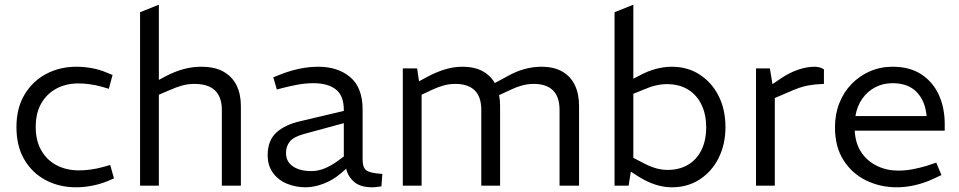

<svg xmlns="http://www.w3.org/2000/svg" viewBox="-20 -790 4082 817"><path d="M304 7Q232 7 174.5 -23.5Q117 -54 83.5 -111Q50 -168 50 -249Q50 -331 85 -388.5Q120 -446 177.5 -476Q235 -506 305 -506Q338 -506 371 -500Q404 -494 434 -481L459 -471L443 -412L413 -421Q388 -428 362.5 -431.5Q337 -435 314 -435Q261 -435 220 -413Q179 -391 155.5 -350Q132 -309 132 -249Q132 -191 156 -149.5Q180 -108 221.5 -86.5Q263 -65 316 -65Q339 -65 365.5 -68.5Q392 -72 417 -79L449 -88L465 -31L437 -19Q405 -6 370.5 0.5Q336 7 304 7Z M576 0V-738L656 -770V-450L686 -466Q724 -486 761.5 -496Q799 -506 836 -506Q895 -506 932 -484.5Q969 -463 987 -426Q1005 -389 1005 -339V0H924V-322Q924 -377 895 -405Q866 -433 807 -433Q780 -433 755 -426Q730 -419 703 -407L656 -387V0Z M1280 7Q1240 7 1203 -7.5Q1166 -22 1142.5 -53Q1119 -84 1119 -130Q1119 -192 1156 -226Q1193 -260 1261 -275L1443 -318V-322Q1443 -383 1409 -409.5Q1375 -436 1314 -436Q1279 -436 1245 -429.5Q1211 -423 1184 -416L1158 -409L1143 -461L1168 -471Q1210 -488 1251.5 -497Q1293 -506 1335 -506Q1418 -506 1470.5 -461.5Q1523 -417 1523 -324V-111Q1523 -77 1539 -65Q1555 -53 1607 -50L1603 3Q1595 4 1584.5 5.5Q1574 7 1563 7Q1514 7 1487.5 -15.5Q1461 -38 1453 -72L1430 -52Q1396 -23 1356 -8Q1316 7 1280 7ZM1305 -62Q1332 -62 1359 -72.5Q1386 -83 1414 -103L1443 -124V-266L1274 -220Q1230 -208 1213.5 -188Q1197 -168 1197 -139Q1197 -102 1226.5 -82Q1256 -62 1305 -62Z M1694 0V-499H1755L1763 -444L1802 -465Q1840 -485 1876 -495.5Q1912 -506 1947 -506Q2002 -506 2037.5 -485Q2073 -464 2090.5 -427Q2108 -390 2108 -339V0H2028V-322Q2028 -378 2000 -405.5Q1972 -433 1917 -433Q1892 -433 1868.5 -426.5Q1845 -420 1821 -409L1774 -387V0ZM2361 0V-322Q2361 -378 2333 -405.5Q2305 -433 2251 -433Q2226 -433 2202 -426.5Q2178 -420 2155 -409L2095 -381L2077 -432L2138 -465Q2175 -486 2211.5 -496Q2248 -506 2283 -506Q2338 -506 2373.5 -485Q2409 -464 2426.5 -427Q2444 -390 2444 -339V0Z M2839 7Q2804 7 2768.5 -4.5Q2733 -16 2698 -38L2656 -65L2672 -120L2720 -95Q2749 -80 2773 -73.5Q2797 -67 2821 -67Q2870 -67 2907 -88.5Q2944 -110 2964.5 -151Q2985 -192 2985 -249Q2985 -302 2965.5 -343.5Q2946 -385 2908.5 -408.5Q2871 -432 2817 -432Q2795 -432 2771 -426.5Q2747 -421 2717 -408L2675 -391V-97L2668 -83L2655 0H2595V-738L2675 -770V-425L2653 -444L2708 -472Q2738 -488 2772 -497Q2806 -506 2838 -506Q2906 -506 2957.5 -472.5Q3009 -439 3038 -381.5Q3067 -324 3067 -249Q3067 -176 3038 -118Q3009 -60 2957.5 -26.5Q2906 7 2839 7Z M3197 0V-499H3256L3267 -432L3307 -459Q3338 -480 3375 -493Q3412 -506 3446 -506Q3456 -506 3466.5 -503.5Q3477 -501 3486 -495V-433Q3451 -432 3417.5 -426Q3384 -420 3338 -399L3277 -373V0Z M3796 7Q3726 7 3666 -22Q3606 -51 3569.5 -108Q3533 -165 3533 -248Q3533 -304 3551.5 -351Q3570 -398 3603.5 -432.5Q3637 -467 3681.5 -486.5Q3726 -506 3778 -506Q3852 -506 3901.5 -473Q3951 -440 3975.5 -385Q4000 -330 4000 -262V-234H3617Q3620 -178 3646 -140.5Q3672 -103 3713 -83.5Q3754 -64 3802 -64Q3832 -64 3862 -69.5Q3892 -75 3922 -84L3964 -98L3986 -45L3947 -27Q3912 -11 3873 -2Q3834 7 3796 7ZM3620 -296H3923Q3917 -361 3880.5 -398.5Q3844 -436 3778 -436Q3738 -436 3705 -419Q3672 -402 3649.5 -370.5Q3627 -339 3620 -296Z"/></svg>

Font: REM Medium Light
Style: Regular
Weight: 300
Version: Version 1.005;gftools[0.9.28]